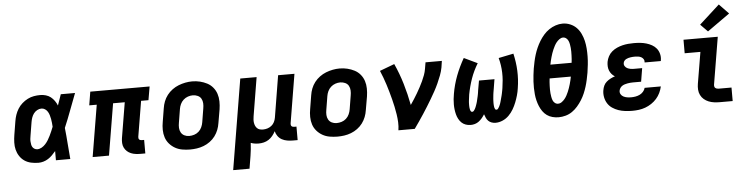

<svg xmlns="http://www.w3.org/2000/svg" viewBox="-54 -1071 6107 1557"><g transform="rotate(-5 3000.0 -292.5)"><path d="M222 8Q191 8 161.5 1.5Q132 -5 108.5 -21Q85 -37 69 -61.5Q53 -86 46 -114Q39 -142 40 -173Q41 -204 46 -234L64 -344Q68 -370 76.5 -395Q85 -420 99.5 -443.5Q114 -467 135 -485.5Q156 -504 180.5 -516.5Q205 -529 231 -533.5Q257 -538 283 -538Q306 -538 328.5 -531.5Q351 -525 368 -511.5Q385 -498 398 -479.5Q411 -461 419 -441Q427 -463 434.5 -485.5Q442 -508 450 -530H566Q539 -461 513.5 -392Q488 -323 459 -255Q466 -191 470.5 -127.5Q475 -64 481 0H364Q364 -19 364 -38Q364 -57 364 -75Q350 -58 334.5 -42.5Q319 -27 301 -15.5Q283 -4 262.5 2Q242 8 222 8ZM222 -102Q240 -102 257.5 -112Q275 -122 288.5 -137Q302 -152 312 -168.5Q322 -185 330.5 -202.5Q339 -220 346.5 -237.5Q354 -255 361 -273Q360 -289 358.5 -305Q357 -321 354 -337Q351 -353 346.5 -368Q342 -383 334 -396.5Q326 -410 312.5 -419Q299 -428 283 -428Q265 -428 248 -418.5Q231 -409 220 -394Q209 -379 203 -361.5Q197 -344 194 -326L176 -216Q174 -204 172.5 -192Q171 -180 172 -168Q173 -156 175 -144.5Q177 -133 183 -123.5Q189 -114 199.5 -108Q210 -102 222 -102Z M1053 8Q1033 8 1013 5.5Q993 3 975 -4.5Q957 -12 943 -24.5Q929 -37 920.5 -54.5Q912 -72 911 -92Q910 -112 913 -132L961 -420H866L796 0H663L733 -420H672L690 -530H1173L1154 -420H1094L1046 -132Q1045 -126 1046 -120Q1047 -114 1050.5 -110Q1054 -106 1059.5 -104Q1065 -102 1071 -102H1091V8Z M1456 8Q1424 8 1392.5 2.5Q1361 -3 1334.5 -18Q1308 -33 1288 -56Q1268 -79 1258.5 -108Q1249 -137 1248.5 -169.5Q1248 -202 1254 -234L1272 -344Q1276 -372 1286.5 -399Q1297 -426 1315 -449.5Q1333 -473 1357.5 -491Q1382 -509 1409 -519.5Q1436 -530 1464 -535.5Q1492 -541 1520 -541Q1553 -541 1583.5 -533.5Q1614 -526 1641 -512Q1668 -498 1687.5 -474.5Q1707 -451 1716.5 -422Q1726 -393 1726.5 -360.5Q1727 -328 1722 -296L1703 -186Q1699 -158 1688.5 -131Q1678 -104 1660.5 -80.5Q1643 -57 1618.5 -39Q1594 -21 1566.5 -10.5Q1539 0 1511 4Q1483 8 1456 8ZM1458 -102Q1479 -102 1499.5 -108.5Q1520 -115 1536 -129.5Q1552 -144 1561 -164Q1570 -184 1573 -204L1591 -314Q1595 -335 1594 -356Q1593 -377 1583.5 -394Q1574 -411 1555 -419.5Q1536 -428 1515 -428Q1495 -428 1475 -421Q1455 -414 1439 -399.5Q1423 -385 1414 -365.5Q1405 -346 1402 -326L1384 -216Q1380 -195 1381 -174.5Q1382 -154 1391.5 -137Q1401 -120 1419 -111Q1437 -102 1458 -102Z M1789 205 1911 -530H2044L1992 -216Q1990 -203 1989 -189.5Q1988 -176 1990 -163Q1992 -150 1997 -138.5Q2002 -127 2011 -118Q2020 -109 2032.5 -105.5Q2045 -102 2059 -102Q2077 -102 2095 -107.5Q2113 -113 2128 -125Q2143 -137 2151.5 -154Q2160 -171 2163 -189L2219 -530H2352L2286 -132Q2285 -126 2286 -120Q2287 -114 2290.5 -110Q2294 -106 2299.5 -104Q2305 -102 2311 -102H2331V8H2293Q2269 8 2246 4Q2223 0 2203.5 -10.5Q2184 -21 2170.5 -39.5Q2157 -58 2152 -80Q2142 -61 2128 -43.5Q2114 -26 2095.5 -14Q2077 -2 2056 3Q2035 8 2015 8Q1998 8 1981.5 5.5Q1965 3 1950 -3Q1949 23 1946 49.5Q1943 76 1939 102L1922 205Z M2656 8Q2624 8 2592.5 2.5Q2561 -3 2534.5 -18Q2508 -33 2488 -56Q2468 -79 2458.5 -108Q2449 -137 2448.5 -169.5Q2448 -202 2454 -234L2472 -344Q2476 -372 2486.5 -399Q2497 -426 2515 -449.5Q2533 -473 2557.5 -491Q2582 -509 2609 -519.5Q2636 -530 2664 -535.5Q2692 -541 2720 -541Q2753 -541 2783.5 -533.5Q2814 -526 2841 -512Q2868 -498 2887.5 -474.5Q2907 -451 2916.5 -422Q2926 -393 2926.5 -360.5Q2927 -328 2922 -296L2903 -186Q2899 -158 2888.5 -131Q2878 -104 2860.5 -80.5Q2843 -57 2818.5 -39Q2794 -21 2766.5 -10.5Q2739 0 2711 4Q2683 8 2656 8ZM2658 -102Q2679 -102 2699.5 -108.5Q2720 -115 2736 -129.5Q2752 -144 2761 -164Q2770 -184 2773 -204L2791 -314Q2795 -335 2794 -356Q2793 -377 2783.5 -394Q2774 -411 2755 -419.5Q2736 -428 2715 -428Q2695 -428 2675 -421Q2655 -414 2639 -399.5Q2623 -385 2614 -365.5Q2605 -346 2602 -326L2584 -216Q2580 -195 2581 -174.5Q2582 -154 2591.5 -137Q2601 -120 2619 -111Q2637 -102 2658 -102Z M3152 0Q3157 -33 3155.5 -65.5Q3154 -98 3149 -130Q3144 -162 3137.5 -193Q3131 -224 3123 -255Q3115 -286 3106.5 -316Q3098 -346 3088.5 -376Q3079 -406 3068 -435.5Q3057 -465 3045 -493L3165 -538Q3202 -457 3227.5 -371Q3253 -285 3270 -196Q3285 -218 3299.5 -240.5Q3314 -263 3327.5 -286Q3341 -309 3353.5 -332.5Q3366 -356 3377 -379.5Q3388 -403 3397 -427.5Q3406 -452 3410 -477L3419 -530H3552L3544 -477Q3538 -445 3526 -413.5Q3514 -382 3500 -351Q3486 -320 3469.5 -290Q3453 -260 3435.5 -230.5Q3418 -201 3400 -172Q3382 -143 3363 -114Q3344 -85 3324.5 -56.5Q3305 -28 3285 0Z M3740 8Q3719 8 3699.5 1Q3680 -6 3666 -19.5Q3652 -33 3642.5 -51Q3633 -69 3628 -88.5Q3623 -108 3620.5 -128.5Q3618 -149 3618 -170Q3618 -191 3620 -212.5Q3622 -234 3626 -255Q3632 -291 3642 -328Q3652 -365 3665.5 -400.5Q3679 -436 3695.5 -470.5Q3712 -505 3731 -538L3840 -486Q3823 -458 3808.5 -428Q3794 -398 3783 -366.5Q3772 -335 3763.5 -303Q3755 -271 3749 -239Q3748 -231 3747 -223.5Q3746 -216 3745 -208Q3744 -200 3743 -192.5Q3742 -185 3741.5 -177.5Q3741 -170 3741 -162Q3741 -154 3741 -146.5Q3741 -139 3742 -131.5Q3743 -124 3744.5 -117Q3746 -110 3750 -103.5Q3754 -97 3761 -97Q3769 -97 3774.5 -103.5Q3780 -110 3784 -117Q3788 -124 3791 -131.5Q3794 -139 3796.5 -146Q3799 -153 3801.5 -160.5Q3804 -168 3806 -175.5Q3808 -183 3809.5 -190.5Q3811 -198 3813 -205.5Q3815 -213 3816.5 -220.5Q3818 -228 3819.5 -235.5Q3821 -243 3822 -250.5Q3823 -258 3824 -265L3838 -345H3964L3951 -265Q3950 -258 3948.5 -250.5Q3947 -243 3946 -235.5Q3945 -228 3944 -220.5Q3943 -213 3942.5 -205.5Q3942 -198 3941 -190.5Q3940 -183 3940 -175.5Q3940 -168 3939.5 -160.5Q3939 -153 3939.5 -145.5Q3940 -138 3940.5 -131Q3941 -124 3942.5 -117Q3944 -110 3947.5 -103.5Q3951 -97 3959 -97Q3967 -97 3972 -104Q3977 -111 3981 -118Q3985 -125 3988 -132.5Q3991 -140 3993.5 -147.5Q3996 -155 3998 -162.5Q4000 -170 4002 -177.5Q4004 -185 4006 -192.5Q4008 -200 4010 -207.5Q4012 -215 4013.5 -222.5Q4015 -230 4016.5 -237.5Q4018 -245 4019.5 -253Q4021 -261 4022 -268Q4027 -300 4029.5 -331Q4032 -362 4031 -393Q4030 -424 4025.5 -454Q4021 -484 4013 -513L4135 -538Q4143 -503 4148 -468Q4153 -433 4154.5 -397.5Q4156 -362 4154 -327Q4152 -292 4146 -255Q4142 -226 4134 -198Q4126 -170 4115 -142Q4104 -114 4088.5 -87.5Q4073 -61 4051 -39Q4029 -17 4000.5 -4.5Q3972 8 3943 8Q3926 8 3910.5 2.5Q3895 -3 3884 -14Q3873 -25 3866.5 -39.5Q3860 -54 3855 -69Q3846 -54 3834 -39.5Q3822 -25 3807 -13.5Q3792 -2 3774.5 3Q3757 8 3740 8Z M4456 8Q4431 8 4406 1.5Q4381 -5 4361 -19.5Q4341 -34 4327 -54Q4313 -74 4303.5 -97Q4294 -120 4288 -144.5Q4282 -169 4279.5 -194.5Q4277 -220 4276.5 -246Q4276 -272 4277.5 -298Q4279 -324 4282 -350.5Q4285 -377 4289 -403Q4294 -431 4300 -459Q4306 -487 4314.5 -514.5Q4323 -542 4335 -569Q4347 -596 4362.5 -621.5Q4378 -647 4398 -670Q4418 -693 4443 -710Q4468 -727 4496.5 -736.5Q4525 -746 4553 -746Q4586 -746 4615.5 -733.5Q4645 -721 4666 -699.5Q4687 -678 4700.5 -649.5Q4714 -621 4721 -591Q4728 -561 4730.5 -528.5Q4733 -496 4732.5 -463Q4732 -430 4728.5 -397.5Q4725 -365 4720 -332Q4715 -304 4709 -276Q4703 -248 4694.5 -220.5Q4686 -193 4674.5 -166Q4663 -139 4647 -113.5Q4631 -88 4611 -65Q4591 -42 4566.5 -25Q4542 -8 4513 0Q4484 8 4456 8ZM4599 -423Q4601 -438 4602 -453Q4603 -468 4603.5 -483.5Q4604 -499 4604 -514Q4604 -529 4602.5 -543.5Q4601 -558 4598.5 -572.5Q4596 -587 4590.5 -600.5Q4585 -614 4573.5 -623.5Q4562 -633 4547 -633Q4532 -633 4518 -623Q4504 -613 4493.5 -600Q4483 -587 4475.5 -572.5Q4468 -558 4461.5 -543.5Q4455 -529 4450 -514Q4445 -499 4440.5 -483.5Q4436 -468 4432.5 -453Q4429 -438 4426 -423ZM4461 -102Q4477 -102 4491 -112Q4505 -122 4515.5 -135Q4526 -148 4533.5 -162Q4541 -176 4547.5 -191Q4554 -206 4559 -221Q4564 -236 4568.5 -251Q4573 -266 4576.5 -281.5Q4580 -297 4583 -312H4410Q4408 -297 4407 -282Q4406 -267 4405.5 -252Q4405 -237 4405 -221.5Q4405 -206 4406.5 -191.5Q4408 -177 4410.5 -162.5Q4413 -148 4418 -134.5Q4423 -121 4434.5 -111.5Q4446 -102 4461 -102Z M5056 8Q5027 8 4998 4.5Q4969 1 4943 -8Q4917 -17 4894 -32.5Q4871 -48 4856.5 -71Q4842 -94 4836.5 -122.5Q4831 -151 4836 -179Q4839 -198 4847 -215.5Q4855 -233 4870 -246Q4885 -259 4902.5 -268Q4920 -277 4939 -283Q4924 -292 4913 -305Q4902 -318 4895.5 -334Q4889 -350 4888 -368Q4887 -386 4890 -405Q4894 -427 4905.5 -449Q4917 -471 4936 -487Q4955 -503 4977.5 -513Q5000 -523 5023 -528.5Q5046 -534 5069 -536Q5092 -538 5115 -538Q5141 -538 5166.5 -535.5Q5192 -533 5216 -526Q5240 -519 5261.5 -507Q5283 -495 5298 -476.5Q5313 -458 5319.5 -433Q5326 -408 5322 -383Q5322 -380 5321.5 -378Q5321 -376 5320 -374H5189Q5189 -375 5189 -375.5Q5189 -376 5189 -377Q5191 -390 5184 -401Q5177 -412 5166 -418Q5155 -424 5142 -426Q5129 -428 5115 -428Q5106 -428 5097 -427.5Q5088 -427 5078.5 -425.5Q5069 -424 5060 -421.5Q5051 -419 5042.5 -414.5Q5034 -410 5027.5 -402Q5021 -394 5020 -385Q5017 -371 5024.5 -359Q5032 -347 5044 -341Q5056 -335 5070 -332.5Q5084 -330 5098 -330H5165L5147 -221H5080Q5069 -221 5058 -220Q5047 -219 5036 -217Q5025 -215 5013.5 -211.5Q5002 -208 4992 -201.5Q4982 -195 4975.5 -185Q4969 -175 4967 -164Q4964 -148 4972 -134.5Q4980 -121 4994 -114Q5008 -107 5023.5 -104.5Q5039 -102 5056 -102Q5073 -102 5090.5 -105Q5108 -108 5124.5 -115.5Q5141 -123 5154 -137.5Q5167 -152 5171 -169H5303Q5297 -142 5285 -117Q5273 -92 5254.5 -71Q5236 -50 5212 -34Q5188 -18 5162 -8.5Q5136 1 5109 4.5Q5082 8 5056 8Z M5769 0Q5746 0 5722.5 -3Q5699 -6 5678 -14.5Q5657 -23 5640 -37.5Q5623 -52 5613 -72.5Q5603 -93 5601.5 -116.5Q5600 -140 5604 -164L5647 -420H5519V-530H5798L5734 -146Q5733 -138 5734.5 -130.5Q5736 -123 5741.5 -118.5Q5747 -114 5754.5 -112Q5762 -110 5769 -110H5873V0ZM5723 -580 5664 -640 5829 -790 5906 -710Z"/></g></svg>

Font: Iosevka Curly XBdExObl
Style: Regular
Weight: 800
Width: 7
Italic angle: -9°
Monospace: yes
Designer: Belleve Invis
Foundry: Belleve Invis
Version: Version 11.1.0; ttfautohint (v1.8.3)